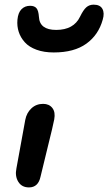

<svg xmlns="http://www.w3.org/2000/svg" viewBox="-20 -797 467 828"><path d="M211.9 -570.8Q169.4 -570.8 137.5 -582.5Q105.5 -594.2 87.2 -614.5Q68.8 -634.8 60.8 -659.4Q52.7 -684.1 55.2 -711.9Q58.1 -742.7 72.8 -757.3Q87.4 -772 109.9 -772Q128.4 -772 137.2 -761.7Q146 -751.5 147.9 -724.1Q150.9 -668 222.2 -668Q297.9 -668 325.2 -725.1Q339.4 -754.4 352.3 -765.6Q365.2 -776.9 383.8 -776.9Q411.6 -776.9 421.6 -758.8Q431.6 -740.7 422.9 -711.9Q404.8 -646.5 352.3 -608.6Q299.8 -570.8 211.9 -570.8ZM105 11.2Q73.7 11.2 58.8 -13.2Q43.9 -37.6 50.8 -70.8Q63 -134.8 73.7 -196.3Q84.5 -257.8 88.9 -279.8Q94.7 -310.5 115.5 -329.8Q136.2 -349.1 166 -349.1Q191.9 -349.1 205.8 -331.3Q219.7 -313.5 213.9 -282.2Q209.5 -257.8 184.3 -156.7Q159.2 -55.7 154.8 -35.2Q145 11.2 105 11.2Z"/></svg>

Font: Shantell Sans Irregular
Style: Italic
Weight: 500
Italic angle: -11.31°
Designer: Stephen Nixon, Anya Danilova, Shantell Martin
Foundry: Arrow Type
Version: Version 1.006;[9816181b4]